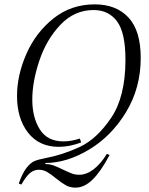

<svg xmlns="http://www.w3.org/2000/svg" viewBox="-20 -662 685 880"><path d="M236 155Q213 136 195.5 126Q178 116 158 116Q135 116 116.5 132Q98 148 78 184L66 179Q83 131 101.5 107.5Q120 84 137.5 76.5Q155 69 187 63Q267 48 345.5 11.5Q424 -25 489.5 -122Q555 -219 555 -388Q555 -512 516.5 -564Q478 -616 409 -616Q321 -616 257 -548.5Q193 -481 160.5 -384.5Q128 -288 128 -205Q128 -124 162.5 -69Q197 -14 271 -14Q306 -14 346 -27L352 -9Q298 11 250 11Q159 11 108.5 -54Q58 -119 58 -222Q58 -317 101 -415Q144 -513 225 -577.5Q306 -642 414 -642Q513 -642 569 -581.5Q625 -521 625 -397Q625 -259 558 -148.5Q491 -38 388.5 23.5Q286 85 188 85V90Q208 90 224.5 96Q241 102 268 115Q295 128 310 133.5Q325 139 343 139Q376 139 408.5 114.5Q441 90 470 43L482 49Q441 126 403.5 162Q366 198 326 198Q301 198 281.5 187Q262 176 236 155Z"/></svg>

Font: Arapey
Style: Italic
Weight: 400
Italic angle: -12°
Designer: Eduardo Rodriguez Tunni
Foundry: Eduardo Rodriguez Tunni
Version: Version 3.000